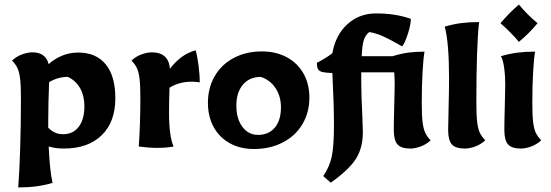

<svg xmlns="http://www.w3.org/2000/svg" viewBox="-20 -644 2421 844"><path d="M72 -213Q72 -268 68.5 -297Q65 -326 57.5 -343Q50 -360 33 -378Q54 -397 78.5 -405.5Q103 -414 122 -414Q181 -414 194 -362Q220 -386 253.5 -399.5Q287 -413 324 -413Q402 -413 444.5 -361.5Q487 -310 487 -212Q487 -108 427 -49.5Q367 9 260 9Q224 9 194 0Q199 109 211 160Q145 180 60 180Q65 122 68.5 15Q72 -92 72 -213ZM351 -177Q351 -223 332 -256.5Q313 -290 278 -306Q235 -306 196 -283Q192 -191 192 -112V-83Q219 -54 257 -54Q301 -54 326 -86.5Q351 -119 351 -177Z M590 0Q597 -100 597 -213Q597 -268 593.5 -297Q590 -326 582.5 -343Q575 -360 558 -378Q579 -397 603.5 -405.5Q628 -414 647 -414Q721 -414 727 -342Q751 -373 778 -393Q805 -413 840 -423Q847 -400 852.5 -358.5Q858 -317 858 -282Q840 -285 824 -285Q794 -285 768 -277.5Q742 -270 725 -258Q723 -194 723 -150Q723 -45 743 0Q715 6 668 6Q635 6 590 0Z M894 -192Q894 -258 924 -309.5Q954 -361 1008 -389.5Q1062 -418 1131 -418Q1193 -418 1240.5 -392.5Q1288 -367 1314 -321Q1340 -275 1340 -215Q1340 -149 1309 -97.5Q1278 -46 1222.5 -17.5Q1167 11 1096 11Q1036 11 990 -14.5Q944 -40 919 -86Q894 -132 894 -192ZM1215 -172Q1215 -221 1191 -257Q1167 -293 1126 -306Q1077 -306 1048 -272Q1019 -238 1019 -180Q1019 -122 1045.5 -86.5Q1072 -51 1114 -51Q1161 -51 1188 -83Q1215 -115 1215 -172Z M1401 130Q1428 91 1438 45.5Q1448 0 1448 -93Q1448 -186 1441 -323Q1411 -324 1397 -327.5Q1383 -331 1378 -340Q1373 -349 1373 -368Q1414 -389 1441 -410Q1455 -490 1507 -537.5Q1559 -585 1633 -585Q1720 -585 1786 -561Q1786 -537 1773.5 -497Q1761 -457 1748 -440Q1696 -470 1663.5 -484.5Q1631 -499 1603 -503Q1587 -491 1579.5 -468.5Q1572 -446 1570 -397H1706Q1741 -408 1773.5 -412.5Q1806 -417 1846 -417Q1841 -388 1837.5 -327.5Q1834 -267 1834 -192Q1834 -137 1837.5 -108Q1841 -79 1848.5 -62Q1856 -45 1873 -27Q1852 -8 1827.5 0.5Q1803 9 1784 9Q1744 9 1727.5 -9Q1711 -27 1711 -73Q1711 -110 1713 -178Q1715 -242 1715 -272Q1715 -292 1713 -326H1568V-283Q1568 -228 1573 -128Q1575 -76 1575 -63Q1575 7 1544 55Q1513 103 1434 159Z M1950 -73Q1950 -104 1952 -172Q1954 -248 1954 -297Q1954 -458 1935 -527Q1973 -538 2008 -542.5Q2043 -547 2086 -547Q2074 -441 2074 -192Q2074 -137 2077.5 -108Q2081 -79 2088.5 -62Q2096 -45 2113 -27Q2092 -8 2067.5 0.5Q2043 9 2024 9Q1983 9 1966.5 -9Q1950 -27 1950 -73Z M2197 -73Q2197 -110 2199 -178Q2201 -242 2201 -272Q2201 -312 2196 -347Q2191 -382 2182 -397Q2219 -408 2254 -412.5Q2289 -417 2332 -417Q2327 -388 2323.5 -327.5Q2320 -267 2320 -192Q2320 -137 2323.5 -108Q2327 -79 2334.5 -62Q2342 -45 2359 -27Q2338 -8 2313.5 0.5Q2289 9 2270 9Q2230 9 2213.5 -9Q2197 -27 2197 -73ZM2180 -542Q2220 -589 2261 -624Q2298 -579 2343 -542Q2306 -497 2261 -460Q2225 -503 2180 -542Z"/></svg>

Font: Mirza
Style: Bold
Weight: 700
Designer: Arabic design by Kourosh Beigpour, Latin design by Eduardo Tunni, engineering by Lasse Fister
Version: Version 1.0010g